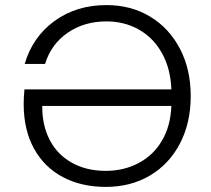

<svg xmlns="http://www.w3.org/2000/svg" viewBox="-20 -727 828 754"><path d="M398 -707Q495 -707 570 -661.5Q645 -616 687 -535Q729 -454 729 -350Q729 -245 687 -164Q645 -83 569.5 -38Q494 7 395 7Q300 7 227 -31.5Q154 -70 113.5 -143.5Q73 -217 73 -318Q73 -346 76 -376H653Q650 -457 616.5 -517.5Q583 -578 526 -610.5Q469 -643 398 -643Q311 -643 246 -598.5Q181 -554 157 -476H77Q108 -582 194 -644.5Q280 -707 398 -707ZM395 -56Q466 -56 524 -86.5Q582 -117 616 -174.5Q650 -232 653 -311H146Q146 -309 146 -306Q146 -233 176 -176Q206 -119 263 -87.5Q320 -56 395 -56Z"/></svg>

Font: Fz Poppins Light
Style: Regular
Weight: 300
Designer: Ninad Kale (Devanagari), Jonny Pinhorn (Latin)
Foundry: Indian Type Foundry
Version: Vit hóa bi Vntype.Com & FontZin.Com